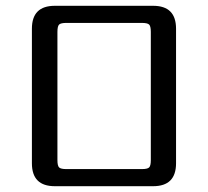

<svg xmlns="http://www.w3.org/2000/svg" viewBox="-20 -642 717 662"><path d="M587 -543V-79Q587 0 508 0H169Q90 0 90 -79V-543Q90 -622 169 -622H508Q587 -622 587 -543ZM500 -90V-532Q500 -552 494 -557.5Q488 -563 469 -563H209Q190 -563 184 -557.5Q178 -552 178 -532V-90Q178 -70 184 -64.5Q190 -59 209 -59H469Q488 -59 494 -64.5Q500 -70 500 -90Z"/></svg>

Font: Sarpanch
Style: Regular
Weight: 400
Designer: Manushi Parikh (Devanagari and Latin), Jyotish Sonowal (Devanagari)
Foundry: Indian Type Foundry
Version: Version 2.004;PS 1.0;hotconv 1.0.78;makeotf.lib2.5.61930; tt